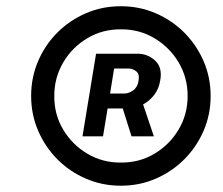

<svg xmlns="http://www.w3.org/2000/svg" viewBox="-20 -757 706 608"><path d="M362.8 -168.9Q303.7 -168.9 252.2 -191.2Q200.7 -213.4 161.9 -252.4Q123 -291.5 100.8 -343Q78.6 -394.5 78.6 -453.1Q78.6 -511.7 100.6 -563.2Q122.6 -614.7 161.6 -653.8Q200.7 -692.9 252.2 -715.1Q303.7 -737.3 362.8 -737.3Q421.4 -737.3 472.9 -715.1Q524.4 -692.9 563.5 -653.8Q602.5 -614.7 624.8 -563.2Q647 -511.7 647 -453.1Q647 -394.5 624.8 -343Q602.5 -291.5 563.5 -252.4Q524.4 -213.4 473.1 -191.2Q421.9 -168.9 362.8 -168.9ZM362.8 -242.2Q421.4 -241.7 469.2 -270.3Q517.1 -298.8 545.7 -346.9Q574.2 -395 574.2 -453.1Q574.2 -511.2 545.7 -559.3Q517.1 -607.4 469 -636Q420.9 -664.6 362.8 -664.1Q304.7 -664.6 256.6 -636Q208.5 -607.4 180.2 -559.3Q151.9 -511.2 151.9 -453.1Q151.4 -395 179.9 -346.9Q208.5 -298.8 256.6 -270.3Q304.7 -241.7 362.8 -242.2ZM241.2 -325.2 284.2 -586.9H414.1Q446.8 -587.4 470.9 -565.4Q495.1 -543.5 487.3 -502Q482.9 -475.1 468 -456.1Q453.1 -437 433.1 -426.3L467.3 -325.2H396.5L368.7 -413.6H320.8L306.2 -325.2ZM328.6 -460.9H374.5Q388.2 -460.9 402.1 -471.2Q416 -481.4 418.9 -502Q422.4 -522.5 411.6 -531Q400.9 -539.6 388.2 -540H341.3Z"/></svg>

Font: Inter Semi Bold
Style: Italic
Weight: 600
Italic angle: -9.39999°
Designer: Rasmus Andersson
Foundry: rsms
Version: Version 4.000;git-3c8e0fc